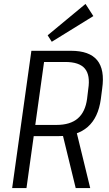

<svg xmlns="http://www.w3.org/2000/svg" viewBox="-20 -959 558 979"><path d="M140 -700H342Q436 -700 475.5 -652Q515 -604 501 -507L494 -453Q481 -359 427.5 -312Q374 -265 281 -265H148L156 -322H268Q338 -322 376.5 -355Q415 -388 424 -455L430 -505Q441 -576 412.5 -609.5Q384 -643 313 -643H188L208 -667L115 0H42ZM297 -283H371L440 0H366ZM456 -877 244 -746 223 -779 416 -939Z"/></svg>

Font: Pathway Extreme SemiCondensed Light
Style: Italic
Weight: 300
Width: 4
Italic angle: -8°
Version: Version 1.001;gftools[0.9.26]